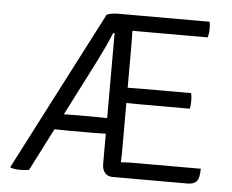

<svg xmlns="http://www.w3.org/2000/svg" viewBox="-50 -741 971 804"><g transform="rotate(5 435.5 -339.5)"><path d="M367 -674.5Q377 -679.5 390.2 -681.2Q403.5 -683 413 -683H477L406 -600.5H401Q389 -571 373.8 -538.5Q358.5 -506 346 -481L100 1Q92 2.5 80.2 3.2Q68.5 4 60 4Q48 4 40 2.5Q32 1 23.5 -1L21 -4.5ZM252 -177Q240 -177 216.5 -177.5Q193 -178 183.5 -178H154.5L188 -243.5H214Q223 -243.5 241.2 -244Q259.5 -244.5 271.5 -244.5H342.5Q350.5 -244.5 365.2 -244.2Q380 -244 394.2 -243.8Q408.5 -243.5 414.5 -243.5H440.5V-178H413.5Q407.5 -178 393.2 -177.8Q379 -177.5 364.5 -177.2Q350 -177 342 -177ZM407 -677 413 -683H480.5V-620Q480.5 -599 481 -587.5Q481.5 -576 481.5 -555.5V-103Q481.5 -92.5 481 -83.8Q480.5 -75 480.5 -64V0H450.5Q430.5 0 418.8 -13.5Q407 -27 407 -50.5ZM748 -378.5Q750 -370.5 750.8 -361.5Q751.5 -352.5 751.5 -346Q751.5 -339.5 750.8 -330.5Q750 -321.5 748 -313H541Q530 -313 515.5 -313.2Q501 -313.5 485.5 -313.8Q470 -314 455 -314V-377.5Q470 -377.5 485.5 -377.8Q501 -378 515.5 -378.2Q530 -378.5 541 -378.5ZM799.5 -683Q801 -674.5 801.5 -666.5Q802 -658.5 802 -652Q802 -645.5 800.8 -635.8Q799.5 -626 796.5 -617H541Q530 -617 515.5 -617Q501 -617 485.5 -617.2Q470 -617.5 455 -618V-683ZM816 -66.5Q816 -27.5 804.5 -13.8Q793 0 765 0H455V-62.5Q474.5 -64 494.8 -65.2Q515 -66.5 542.5 -66.5Z"/></g></svg>

Font: Signika Light Light
Style: Regular
Weight: 300
Version: Version 2.001